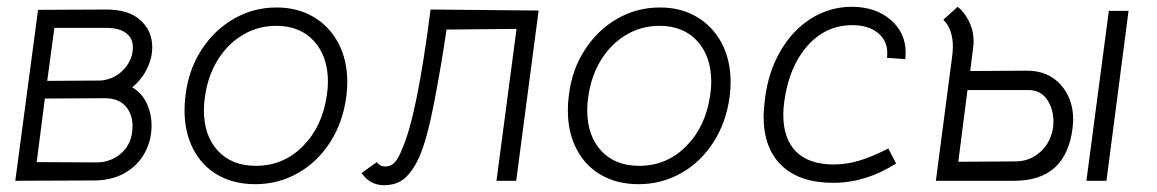

<svg xmlns="http://www.w3.org/2000/svg" viewBox="-20 -532 3406 565"><path d="M292 -504Q359 -504 393.5 -472.5Q428 -441 428 -393Q428 -362 413 -330.5Q398 -299 369 -275Q397 -259 411.5 -228.5Q426 -198 426 -162Q426 -121 407.5 -85Q389 -49 352.5 -26Q316 -3 264 -1L25 0L92 -503ZM371 -393Q371 -420 350.5 -435Q330 -450 293 -450H140L119 -294L277 -295Q318 -299 344.5 -328Q371 -357 371 -393ZM370 -161Q370 -196 350 -219Q330 -242 291 -243L112 -242L88 -55L263 -54Q308 -54 339 -83Q370 -112 370 -161Z M523 -207Q523 -228 526 -252Q535 -327 573 -385.5Q611 -444 668.5 -477Q726 -510 794 -510Q856 -510 903 -482Q950 -454 976 -404.5Q1002 -355 1002 -290Q1002 -270 999 -247Q989 -172 951.5 -113.5Q914 -55 856.5 -22.5Q799 10 731 10Q668 10 621 -17Q574 -44 548.5 -93.5Q523 -143 523 -207ZM942 -253Q945 -273 945 -291Q945 -366 904 -411Q863 -456 793 -456Q739 -456 694 -429Q649 -402 620 -354.5Q591 -307 583 -246Q580 -227 580 -208Q580 -133 621 -88.5Q662 -44 733 -44Q814 -44 871.5 -102Q929 -160 942 -253Z M1044 -23 1089 -55Q1098 -42 1113 -42Q1131 -42 1142 -54.5Q1153 -67 1163 -93Q1207 -190 1247 -504L1565 -501L1499 0H1441L1500 -447L1294 -445Q1279 -342 1258 -232.5Q1237 -123 1214 -70Q1195 -29 1171.5 -8Q1148 13 1110 13Q1089 13 1072 3.5Q1055 -6 1044 -23Z M1651 -207Q1651 -228 1654 -252Q1663 -327 1701 -385.5Q1739 -444 1796.5 -477Q1854 -510 1922 -510Q1984 -510 2031 -482Q2078 -454 2104 -404.5Q2130 -355 2130 -290Q2130 -270 2127 -247Q2117 -172 2079.5 -113.5Q2042 -55 1984.5 -22.5Q1927 10 1859 10Q1796 10 1749 -17Q1702 -44 1676.5 -93.5Q1651 -143 1651 -207ZM2070 -253Q2073 -273 2073 -291Q2073 -366 2032 -411Q1991 -456 1921 -456Q1867 -456 1822 -429Q1777 -402 1748 -354.5Q1719 -307 1711 -246Q1708 -227 1708 -208Q1708 -133 1749 -88.5Q1790 -44 1861 -44Q1942 -44 1999.5 -102Q2057 -160 2070 -253Z M2227 -190Q2227 -205 2231 -241Q2241 -321 2277 -382.5Q2313 -444 2367.5 -478Q2422 -512 2487 -512Q2556 -512 2600.5 -474Q2645 -436 2645 -378Q2645 -365 2644 -358L2590 -362Q2591 -367 2591 -376Q2591 -413 2563 -435.5Q2535 -458 2488 -458Q2410 -458 2356 -397Q2302 -336 2288 -234Q2285 -213 2285 -195Q2285 -123 2323 -85.5Q2361 -48 2434 -48Q2470 -48 2507.5 -59Q2545 -70 2594 -95L2617 -51Q2528 6 2432 6Q2333 6 2280 -45Q2227 -96 2227 -190Z M2784 -395Q2784 -446 2756 -474L2798 -512Q2816 -499 2830.5 -471Q2845 -443 2845 -411Q2845 -400 2844 -394L2835 -323L3002 -324Q3064 -324 3101 -283Q3138 -242 3138 -180Q3138 -171 3136 -153Q3116 0 2965 0H2734L2781 -359Q2784 -379 2784 -395ZM3243 -500H3301L3236 0H3177ZM3080 -173Q3080 -212 3061 -239.5Q3042 -267 3006 -267H2827L2800 -56L2967 -57Q3001 -57 3027 -74Q3053 -91 3066.5 -117.5Q3080 -144 3080 -173Z"/></svg>

Font: Bellota
Style: Italic
Weight: 400
Italic angle: -7.5°
Designer: Kemie Guaida
Foundry: Kemie Guaida
Version: Version 4.001